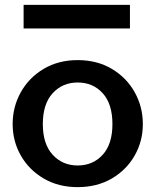

<svg xmlns="http://www.w3.org/2000/svg" viewBox="-20 -757 623 789"><path d="M299 12Q220 12 159.5 -23.5Q99 -59 65.5 -118Q32 -177 32 -247Q32 -318 65.5 -378Q99 -438 159.5 -474Q220 -510 299 -510Q379 -510 439.5 -474Q500 -438 533.5 -378Q567 -318 567 -247Q567 -177 533.5 -118Q500 -59 439.5 -23.5Q379 12 299 12ZM299 -77Q362 -77 402 -121Q442 -165 442 -247Q442 -330 402 -374Q362 -418 299 -418Q237 -418 196.5 -374Q156 -330 156 -247Q156 -165 196.5 -121Q237 -77 299 -77ZM77 -640V-737H514V-640Z"/></svg>

Font: Panamera
Style: Bold
Weight: 700
Designer: Bastien Sozeau
Foundry: NBR — Bastien Sozeau
Version: Version 3.002; ttfautohint (v1.8.4.7-5d5b);gftools[0.9.33]